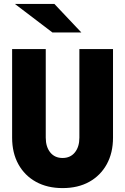

<svg xmlns="http://www.w3.org/2000/svg" viewBox="-20 -951 640 982"><path d="M300 11Q222 11 164 -21Q106 -53 74 -111Q42 -169 42 -247V-700H214V-247Q214 -200 237 -171.5Q260 -143 300 -143Q340 -143 363 -171.5Q386 -200 386 -247V-700H558V-247Q558 -169 526 -111Q494 -53 436.5 -21Q379 11 300 11ZM248 -785 56 -931H258L396 -785Z"/></svg>

Font: Red Hat Mono
Style: Bold
Weight: 700
Monospace: yes
Designer: Pentagram, MCKL
Foundry: Pentagram, MCKL
Version: Version 1.023; ttfautohint (v1.8.3)